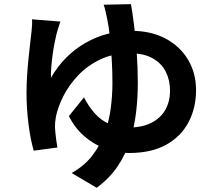

<svg xmlns="http://www.w3.org/2000/svg" viewBox="-20 -827 1040 924"><path d="M270.5 -723.2Q264.8 -707.3 260.1 -691.5Q255.3 -675.7 251.8 -662.9Q247.6 -643.8 242.2 -617.7Q236.9 -591.6 233.1 -562.8Q229.2 -534 226.9 -505.5Q224.5 -477 225.1 -452.1Q256.4 -507.4 298.6 -549.5Q340.7 -591.5 390.9 -620.3Q441.1 -649.1 496.8 -663.9Q552.4 -678.7 610.6 -678.7Q707 -678.7 776.9 -641.3Q846.8 -603.9 885.2 -539.3Q923.5 -474.7 923.5 -393.5Q923.5 -307.9 887.4 -239Q851.2 -170.2 779.7 -130.4Q708.1 -90.7 601.1 -90.7Q542.6 -90.7 486.4 -111.6Q430.3 -132.5 384.9 -172.2Q339.6 -211.8 311.6 -268.4L384 -358.3Q406.4 -315.2 435.3 -282.4Q464.1 -249.5 503.6 -231.3Q543.1 -213.1 597 -213.1Q661.8 -213.1 706.7 -235.1Q751.5 -257.1 774.9 -297.2Q798.3 -337.4 798.3 -391.2Q798.3 -440.5 778.3 -480.9Q758.4 -521.3 715.7 -545.9Q672.9 -570.6 604 -570.6Q524.4 -570.6 462.2 -540.7Q400 -510.9 355.7 -463.9Q311.4 -416.9 284.7 -363.9Q258.1 -311 248.9 -264.3Q246.5 -250.5 245.4 -239.2Q244.4 -228 244.6 -215Q244.8 -206.7 246.5 -188.6Q248.2 -170.6 250.9 -151.1Q253.5 -131.6 256.5 -117.2L142.3 -101.9Q126.6 -154.8 117.1 -230.3Q107.6 -305.8 107.6 -379.5Q107.6 -420.2 110.4 -463Q113.1 -505.8 117.3 -545.9Q121.5 -586 125.2 -619.6Q129 -653.1 131.7 -675.2Q133.5 -690.9 134.3 -706.9Q135.1 -722.9 134.1 -734ZM610.3 -807.1Q616.8 -770.7 624.5 -710.8Q632.2 -650.9 637.7 -577.6Q643.2 -504.2 643.2 -427Q643.2 -357.9 635.1 -288.1Q626.9 -218.2 606.1 -151.7Q585.4 -85.1 546.3 -26.9Q507.1 31.3 445.2 76.7L324.9 5.7Q386.3 -28.8 424.5 -78.7Q462.8 -128.6 484 -187Q505.3 -245.5 513.2 -307.3Q521.1 -369.2 521.1 -427.6Q521.1 -486.1 517.6 -543.5Q514.2 -600.8 508.8 -650.3Q503.5 -699.8 496.2 -733.6Q492.4 -752.3 488 -772.1Q483.6 -792 478.8 -804.3Z"/></svg>

Font: Noto Sans TC Thin
Style: Regular
Weight: 100
Designer: Ryoko NISHIZUKA 西塚涼子 (kana, bopomofo & ideographs); Paul D. Hunt (Latin, Greek & Cyrillic); Sandoll Communications 산돌커뮤니
Foundry: Adobe
Version: Version 2.004-H2;hotconv 1.0.118;makeotfexe 2.5.65603